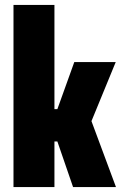

<svg xmlns="http://www.w3.org/2000/svg" viewBox="-20 -763 495 783"><path d="M35 0V-743H202V-318H214L283 -510H452L353 -269L453 0H278L214 -186H202V0Z"/></svg>

Font: Saira Condensed Black
Style: Regular
Weight: 900
Width: 3
Designer: Hector Gatti with collaboration of the Omnibus-Type team
Foundry: Omnibus-Type
Version: Version 1.101